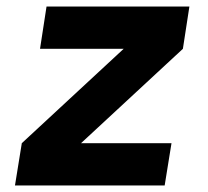

<svg xmlns="http://www.w3.org/2000/svg" viewBox="-20 -570 640 590"><path d="M486 0H26L47 -130L360 -420H103L123 -550H562L542 -420L229 -130H507Z"/></svg>

Font: JetBrains Mono Extra Bold
Style: Italic
Weight: 800
Italic angle: -9°
Monospace: yes
Designer: Philipp Nurullin, Konstantin Bulenkov
Foundry: JetBrains
Version: 2.002